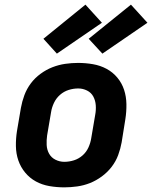

<svg xmlns="http://www.w3.org/2000/svg" viewBox="-20 -799 655 827"><path d="M257 8Q224 8 192.5 2.5Q161 -3 134.5 -17.5Q108 -32 88.5 -55.5Q69 -79 59 -108Q49 -137 48.5 -169.5Q48 -202 53 -234L70 -334Q75 -362 85 -389Q95 -416 112.5 -439.5Q130 -463 154.5 -481Q179 -499 206 -509.5Q233 -520 261 -524Q289 -528 316 -528Q349 -528 380.5 -522.5Q412 -517 439 -502.5Q466 -488 485.5 -464.5Q505 -441 514.5 -412Q524 -383 524.5 -350.5Q525 -318 520 -286L504 -186Q499 -158 489 -131Q479 -104 461 -80.5Q443 -57 418.5 -39Q394 -21 367.5 -10.5Q341 0 312.5 4Q284 8 257 8ZM257 -102Q278 -102 298.5 -108.5Q319 -115 335.5 -129.5Q352 -144 361 -164Q370 -184 373 -204L390 -304Q394 -325 392.5 -345.5Q391 -366 382 -383Q373 -400 355 -409Q337 -418 317 -418Q296 -418 275.5 -411.5Q255 -405 238.5 -390.5Q222 -376 212.5 -356Q203 -336 200 -316L183 -216Q180 -195 181 -174.5Q182 -154 191.5 -137Q201 -120 219 -111Q237 -102 257 -102ZM421 -568 362 -632 544 -779 615 -701ZM225 -568 167 -632 348 -779 419 -701Z"/></svg>

Font: Iosevka XBd Ex Obl
Style: Regular
Weight: 800
Width: 7
Italic angle: -9°
Monospace: yes
Designer: Belleve Invis
Foundry: Belleve Invis
Version: Version 32.5.0; ttfautohint (v1.8.4)